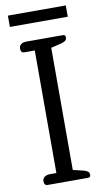

<svg xmlns="http://www.w3.org/2000/svg" viewBox="-93 -877 500 921"><g transform="rotate(-10 157.0 -416.5)"><path d="M15 -833H297V-778H15ZM45 -21Q45 -34 55 -41.5Q65 -49 82 -49H113V-646H62Q45 -646 45 -667Q45 -680 54.5 -687.5Q64 -695 81 -695H259Q271 -695 271 -682Q271 -672 264.5 -666.5Q258 -661 243 -657L193 -645V-50L243 -38Q258 -34 264.5 -28.5Q271 -23 271 -13Q271 0 259 0H62Q45 0 45 -21Z"/></g></svg>

Font: Maitree
Style: Regular
Weight: 400
Designer: CadsonDemak Team
Foundry: CadsonDemak
Version: Version 1.001